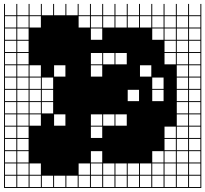

<svg xmlns="http://www.w3.org/2000/svg" viewBox="-54 -866 1045 978"><g transform="rotate(-90 469.0 -377.5)"><path d="M0 125V-879.8H937.5V-875H879.8V-817.3H937.5V-812.5H879.8V-754.8H937.5V-750H879.8V-692.3H937.5V-687.5H879.8V-629.8H937.5V-625H879.8V-567.3H937.5V-562.5H879.8V-504.8H937.5V-500H879.8V-442.3H937.5V-437.5H879.8V-379.8H937.5V-375H879.8V-317.3H937.5V-312.5H879.8V-254.8H937.5V-250H879.8V-192.3H937.5V-187.5H879.8V-129.8H937.5V-125H879.8V-67.3H937.5V-62.5H879.8V-4.8H937.5V0H879.8V57.7H937.5V62.5H879.8V120.2H937.5V125ZM817.3 -817.3H875V-875H817.3ZM442.3 -817.3H500V-875H442.3ZM192.3 -817.3H250V-875H192.3ZM754.8 -817.3H812.5V-875H754.8ZM254.8 -817.3H312.5V-875H254.8ZM692.3 -817.3H750V-875H692.3ZM67.3 -817.3H125V-875H67.3ZM629.8 -817.3H687.5V-875H629.8ZM317.3 -817.3H375V-875H317.3ZM567.3 -817.3H625V-875H567.3ZM379.8 -817.3H437.5V-875H379.8ZM129.8 -817.3H187.5V-875H129.8ZM504.8 -817.3H562.5V-875H504.8ZM4.8 -817.3H62.5V-875H4.8ZM4.8 -754.8H62.5V-812.5H4.8ZM504.8 -754.8H562.5V-812.5H504.8ZM817.3 -754.8H875V-812.5H817.3ZM442.3 -754.8H500V-812.5H442.3ZM567.3 -754.8H625V-812.5H567.3ZM379.8 -754.8H437.5V-812.5H379.8ZM629.8 -754.8H687.5V-812.5H629.8ZM317.3 -754.8H375V-812.5H317.3ZM67.3 -754.8H125V-812.5H67.3ZM692.3 -754.8H750V-812.5H692.3ZM754.8 -754.8H812.5V-812.5H754.8ZM254.8 -754.8H312.5V-812.5H254.8ZM192.3 -754.8H250V-812.5H192.3ZM129.8 -754.8H187.5V-812.5H129.8ZM4.8 -692.3H62.5V-750H4.8ZM567.3 -692.3H625V-750H567.3ZM442.3 -692.3H500V-750H442.3ZM379.8 -692.3H437.5V-750H379.8ZM67.3 -692.3H125V-750H67.3ZM317.3 -692.3H375V-750H317.3ZM817.3 -692.3H875V-750H817.3ZM504.8 -692.3H562.5V-750H504.8ZM62.5 -687.5H4.8V-629.8H62.5ZM379.8 -629.8H437.5V-687.5H379.8ZM504.8 -629.8H562.5V-687.5H504.8ZM442.3 -629.8H500V-687.5H442.3ZM567.3 -567.3H625V-625H567.3ZM4.8 -567.3H62.5V-625H4.8ZM317.3 -567.3H375V-625H317.3ZM4.8 -504.8H62.5V-562.5H4.8ZM4.8 -442.3H62.5V-500H4.8ZM817.3 -442.3H875V-500H817.3ZM67.3 -442.3H125V-500H67.3ZM754.8 -379.8H812.5V-437.5H754.8ZM317.3 -379.8H375V-437.5H317.3ZM629.8 -379.8H687.5V-437.5H629.8ZM67.3 -379.8H125V-437.5H67.3ZM4.8 -379.8H62.5V-437.5H4.8ZM129.8 -379.8H187.5V-437.5H129.8ZM567.3 -379.8H625V-437.5H567.3ZM817.3 -379.8H875V-437.5H817.3ZM254.8 -379.8H312.5V-437.5H254.8ZM629.8 -317.3H687.5V-375H629.8ZM317.3 -317.3H375V-375H317.3ZM817.3 -317.3H875V-375H817.3ZM4.8 -317.3H62.5V-375H4.8ZM67.3 -317.3H125V-375H67.3ZM317.3 -254.8H375V-312.5H317.3ZM629.8 -254.8H687.5V-312.5H629.8ZM67.3 -254.8H125V-312.5H67.3ZM4.8 -254.8H62.5V-312.5H4.8ZM817.3 -254.8H875V-312.5H817.3ZM442.3 -192.3H500V-250H442.3ZM817.3 -192.3H875V-250H817.3ZM4.8 -192.3H62.5V-250H4.8ZM67.3 -192.3H125V-250H67.3ZM67.3 -129.8H125V-187.5H67.3ZM4.8 -129.8H62.5V-187.5H4.8ZM567.3 -129.8H625V-187.5H567.3ZM817.3 -129.8H875V-187.5H817.3ZM67.3 -67.3H125V-125H67.3ZM754.8 -67.3H812.5V-125H754.8ZM504.8 -67.3H562.5V-125H504.8ZM442.3 -67.3H500V-125H442.3ZM4.8 -67.3H62.5V-125H4.8ZM129.8 -67.3H187.5V-125H129.8ZM817.3 -67.3H875V-125H817.3ZM754.8 -4.8H812.5V-62.5H754.8ZM254.8 -4.8H312.5V-62.5H254.8ZM692.3 -4.8H750V-62.5H692.3ZM4.8 -4.8H62.5V-62.5H4.8ZM192.3 -4.8H250V-62.5H192.3ZM817.3 -4.8H875V-62.5H817.3ZM129.8 -4.8H187.5V-62.5H129.8ZM629.8 -4.8H687.5V-62.5H629.8ZM67.3 -4.8H125V-62.5H67.3ZM629.8 57.7H687.5V0H629.8ZM567.3 57.7H625V0H567.3ZM692.3 57.7H750V0H692.3ZM192.3 57.7H250V0H192.3ZM67.3 57.7H125V0H67.3ZM754.8 57.7H812.5V0H754.8ZM504.8 57.7H562.5V0H504.8ZM442.3 57.7H500V0H442.3ZM817.3 57.7H875V0H817.3ZM379.8 57.7H437.5V0H379.8ZM317.3 57.7H375V0H317.3ZM129.8 57.7H187.5V0H129.8ZM254.8 57.7H312.5V0H254.8ZM4.8 57.7H62.5V0H4.8ZM629.8 120.2H687.5V62.5H629.8ZM692.3 120.2H750V62.5H692.3ZM67.3 120.2H125V62.5H67.3ZM754.8 120.2H812.5V62.5H754.8ZM504.8 120.2H562.5V62.5H504.8ZM442.3 120.2H500V62.5H442.3ZM192.3 120.2H250V62.5H192.3ZM817.3 120.2H875V62.5H817.3ZM379.8 120.2H437.5V62.5H379.8ZM129.8 120.2H187.5V62.5H129.8ZM317.3 120.2H375V62.5H317.3ZM254.8 120.2H312.5V62.5H254.8ZM4.8 120.2H62.5V62.5H4.8ZM567.3 120.2H625V62.5H567.3Z"/></g></svg>

Font: Yarndings 12 Charted
Style: Regular
Weight: 400
Designer: Sarah Cadigan-Fried
Version: Version 1.000; ttfautohint (v1.8.4.7-5d5b)